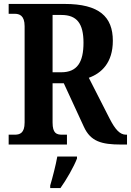

<svg xmlns="http://www.w3.org/2000/svg" viewBox="-20 -734 665 975"><path d="M24 0H320V-50H296C267 -50 247 -57 247 -112V-311H304L406 -90C440 -16 495 0 595 0H625V-50H620C589 -50 565 -76 536 -133L431 -339C495 -362 553 -415 553 -527C553 -649 484 -714 308 -714H24V-664H54C78 -664 105 -656 105 -601V-112C105 -57 80 -50 54 -50H24ZM291 -367H247V-658H292C370 -658 404 -615 404 -517C404 -418 372 -367 291 -367ZM235 208V221H287C317 179 355 113 371 71V61H271C263 106 247 167 235 208Z"/></svg>

Font: Noto Serif Tamil Condensed
Style: Bold
Weight: 700
Width: 3
Designer: Indian Type Foundry, Tom Grace, and the Monotype Design Team
Foundry: Monotype Imaging Inc.
Version: Version 2.004